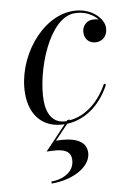

<svg xmlns="http://www.w3.org/2000/svg" viewBox="-83 -526 606 837"><g transform="rotate(-10 220.0 -107.5)"><path d="M183.5 165.5C183.5 217 135 246 77.5 246V255C182.5 255 257.5 205 257.5 147C257.5 96 207 74.5 128 74L189 10C280 6 347.5 -56.5 385.5 -129.5L377.5 -134C339 -65 278.5 -9 201 -3L204 -6H193L189.5 -2C188.5 -2 187.5 -2 186.5 -2C132 -2 105.5 -45 105.5 -106.5C105.5 -235.5 190 -459 304 -459C349 -459 384.5 -438 403.5 -413.5C395 -417 385 -418 374.5 -418C349 -418 327.5 -395.5 327.5 -368C327.5 -333 352 -318 377 -318C406 -318 428.5 -339.5 428.5 -375C428.5 -414 379.5 -470 297.5 -470C156.5 -470 31 -305 31 -150C31 -55.5 83 9.5 178 10L79.5 114C144.5 114 183.5 123 183.5 165.5Z"/></g></svg>

Font: Bodoni* 24pt
Style: Italic
Weight: 400
Italic angle: -13°
Version: Version 2.3